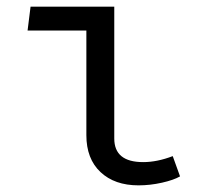

<svg xmlns="http://www.w3.org/2000/svg" viewBox="-20 -547 640 578"><path d="M63 -455 72 -527H324V-130Q324 -59 411 -59Q453 -59 500 -77L522 -16Q503 -5 467.5 3Q432 11 397 11Q325 11 282.5 -29Q240 -69 240 -140V-455Z"/></svg>

Font: FiraDG Mono
Style: Regular
Weight: 400
Designer: Carrois Corporate & Edenspiekermann AG
Foundry: Carrois Corporate GbR & Edenspiekermann AG
Version: Version 3.206